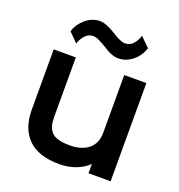

<svg xmlns="http://www.w3.org/2000/svg" viewBox="-156 -1019 1082 1159"><g transform="rotate(20 385.0 -439.5)"><path d="M680.2 -629.9V1H538.1V-57.1H536.1Q504.4 -25.4 455.8 -7.8Q407.2 9.8 354 9.8Q217.3 9.8 151.1 -56.9Q85 -123.5 85 -243.2V-629.9H227.1V-248Q227.1 -215.8 232.7 -194.3Q238.3 -172.9 253.4 -154.3Q268.6 -135.7 298.6 -127Q328.6 -118.2 374 -118.2Q448.7 -118.2 493.4 -154.3Q538.1 -190.4 538.1 -259.8V-629.9ZM558.1 -889.2 617.2 -831.1Q600.6 -777.8 558.8 -744.9Q517.1 -711.9 466.8 -711.9Q449.7 -711.9 430.9 -718.5Q412.1 -725.1 399.7 -731.9Q387.2 -738.8 368.2 -751Q364.7 -752.9 348.4 -762.5Q332 -772 323.2 -775.9Q299.8 -787.1 282.2 -787.1Q229.5 -787.1 200.2 -710L143.1 -767.1Q156.7 -814.5 198.5 -850.3Q240.2 -886.2 291 -886.2Q329.1 -886.2 392.1 -847.2Q396.5 -844.7 406 -838.6Q415.5 -832.5 422.9 -828.4Q430.2 -824.2 437 -821.8Q459.5 -811 476.1 -811Q532.2 -811 558.1 -889.2Z"/></g></svg>

Font: Sinkin Sans 600 SemiBold
Style: Regular
Weight: 600
Designer: Keith Bates
Foundry: K-Type
Version: Sinkin Sans (version 1.0)  by Keith Bates   •   © 2014   www